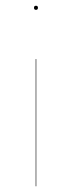

<svg xmlns="http://www.w3.org/2000/svg" viewBox="-20 -459 250 667"><path d="M111.8 -432.1Q111.8 -424.8 105 -424.8Q98.1 -424.8 98.1 -432.1Q98.1 -439 105 -439Q111.8 -439 111.8 -432.1ZM106 -253.9V188H104V-253.9Z"/></svg>

Font: Fira Sans Compressed Two
Style: Regular
Weight: 100
Width: 1
Designer: Carrois Corporate & Edenspiekermann AG
Foundry: Carrois Corporate GbR & Edenspiekermann AG
Version: Version 4.203;PS 004.203;hotconv 1.0.88;makeotf.lib2.5.64775